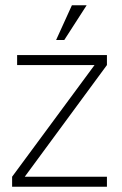

<svg xmlns="http://www.w3.org/2000/svg" viewBox="-20 -709 465 729"><path d="M253 -689H309L224 -557H193ZM74 -38H386V0H26V-38L339 -462H45V-500H386V-462Z"/></svg>

Font: Haskoy ExtraLight
Style: Regular
Weight: 200
Designer: Ertekin Erdin
Foundry: Ertekin Erdin
Version: Version 2.000; ttfautohint (v1.8.4.7-5d5b)